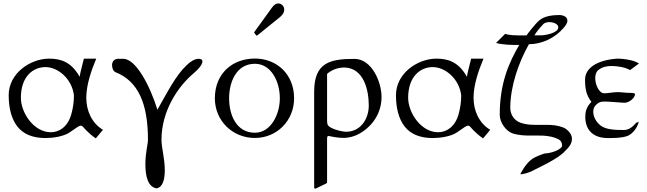

<svg xmlns="http://www.w3.org/2000/svg" viewBox="-20 -799 3810 1131"><path d="M31.2 -238.8C31.2 -160.2 48.3 -97.7 82 -54.2C116.2 -10.3 169.9 14.2 248.5 14.2C290 14.2 354.5 5.4 390.1 -19C435.5 -50.3 445.3 -58.6 456.5 -58.6C467.3 -58.6 471.7 -46.9 488.8 -30.3C504.9 -14.6 522.9 2 544.4 16.1L586.4 -34.2C521 -73.2 488.3 -147 488.3 -222.7C488.3 -298.8 517.1 -381.8 546.9 -453.6H474.1C467.8 -423.8 452.1 -372.1 449.2 -346.7C400.9 -432.6 340.8 -453.6 269.5 -453.6C158.2 -453.6 31.2 -366.7 31.2 -238.8ZM103 -223.1C103 -351.1 177.2 -403.8 247.6 -403.8C321.8 -403.8 403.8 -335 415.5 -237.3C415.5 -199.2 410.2 -161.6 399.9 -125.5C378.4 -49.3 326.2 -20 279.8 -20C178.2 -20 103 -135.7 103 -223.1Z M851.6 24.9C851.6 50.3 836.4 99.6 836.4 169.4C836.4 234.9 849.6 301.8 901.9 310.5C939.9 304.2 950.7 256.3 950.7 204.1C950.7 133.8 931.2 70.8 931.2 24.4C931.2 -146 1028.8 -290.5 1121.6 -368.2C1153.3 -394.5 1172.4 -420.9 1172.4 -437C1172.4 -446.8 1165.5 -452.6 1150.9 -452.6C1125 -452.6 1100.1 -434.6 1080.1 -415.5C1015.6 -355.5 966.3 -255.9 907.2 -152.8C864.3 -292 781.2 -452.6 706.1 -452.6H675.8C652.3 -452.6 640.1 -435.1 640.1 -416C640.1 -398.4 646.5 -379.4 661.1 -373.5C793 -320.8 851.6 -190.9 851.6 24.9Z M1481.4 13.7C1609.9 13.7 1712.4 -86.9 1712.4 -220.2C1712.4 -362.3 1609.9 -454.1 1481.4 -454.1C1351.6 -454.1 1246.1 -368.7 1245.6 -220.2C1245.6 -88.4 1349.1 13.7 1481.4 13.7ZM1628.4 -220.2C1628.4 -125.5 1575.7 -17.1 1481.4 -17.1C1374 -17.1 1329.6 -119.1 1329.6 -220.2C1329.6 -315.4 1372.1 -423.3 1481.4 -423.3C1577.6 -423.3 1628.4 -318.4 1628.4 -220.2ZM1489.3 -590.8C1490.2 -589.8 1490.2 -589.4 1492.7 -589.4C1494.1 -589.4 1494.6 -589.8 1496.1 -590.8L1627.4 -696.8C1640.6 -707.5 1654.3 -722.7 1654.3 -742.7C1654.3 -761.7 1639.2 -778.8 1619.1 -778.8C1607.4 -778.8 1594.7 -771.5 1582.5 -754.9L1478.5 -610.8C1477.5 -609.9 1476.6 -608.9 1476.6 -607.9C1476.6 -606.9 1477.5 -606 1478.5 -605Z M1830.6 304.7C1830.6 309.6 1833.5 312.5 1838.4 312.5L1898.9 283.2C1902.8 281.2 1906.7 279.3 1906.7 275.4V20C1907.2 11.2 1905.8 2 1917 2C1949.7 9.3 1976.6 13.2 2005.4 13.2C2037.6 13.2 2070.3 3.4 2097.2 -11.7C2176.3 -56.6 2227.5 -134.8 2227.5 -228C2227.5 -316.9 2169.4 -452.1 2068.4 -452.1C1927.2 -452.1 1830.6 -432.6 1830.6 -259.3ZM2011.2 -401.4C2122.6 -396.5 2152.3 -269.5 2152.3 -177.7C2152.3 -98.6 2104.5 -22.9 2018.6 -22.9C1995.6 -22.9 1913.1 -41 1908.7 -68.8C1907.2 -75.7 1906.7 -86.9 1906.7 -88.9V-363.3C1906.7 -363.3 1911.6 -369.1 1914.1 -370.1C1943.8 -392.1 1976.6 -401.4 2011.2 -401.4Z M2312.5 -238.8C2312.5 -160.2 2329.6 -97.7 2363.3 -54.2C2397.5 -10.3 2451.2 14.2 2529.8 14.2C2571.3 14.2 2635.7 5.4 2671.4 -19C2716.8 -50.3 2726.6 -58.6 2737.8 -58.6C2748.5 -58.6 2752.9 -46.9 2770 -30.3C2786.1 -14.6 2804.2 2 2825.7 16.1L2867.7 -34.2C2802.2 -73.2 2769.5 -147 2769.5 -222.7C2769.5 -298.8 2798.3 -381.8 2828.1 -453.6H2755.4C2749 -423.8 2733.4 -372.1 2730.5 -346.7C2682.1 -432.6 2622.1 -453.6 2550.8 -453.6C2439.5 -453.6 2312.5 -366.7 2312.5 -238.8ZM2384.3 -223.1C2384.3 -351.1 2458.5 -403.8 2528.8 -403.8C2603 -403.8 2685.1 -335 2696.8 -237.3C2696.8 -199.2 2691.4 -161.6 2681.2 -125.5C2659.7 -49.3 2607.4 -20 2561 -20C2459.5 -20 2384.3 -135.7 2384.3 -223.1Z M3322.3 -677.2C3322.3 -702.1 3294.9 -710.4 3273.9 -710.4C3237.8 -710.4 3188 -705.1 3158.2 -680.2C3131.3 -657.7 3086.9 -598.6 3081.5 -590.3C3003.4 -590.3 2980 -591.3 2955.6 -599.6L2901.9 -545.9C2945.8 -534.2 2993.2 -534.2 3038.6 -534.2C2978.5 -431.2 2923.8 -309.6 2923.8 -123C2923.8 -76.7 2961.4 -23.9 3003.9 -11.7C3037.1 -2.4 3068.4 -0.5 3098.1 -0.5H3151.4C3185.1 -0.5 3218.3 1 3254.4 14.6C3278.3 23.4 3291 33.7 3291 59.6C3291 75.7 3243.2 102.5 3186 105.5C3164.6 113.8 3139.2 121.6 3117.2 135.7C3076.2 162.6 3047.4 222.2 3044.9 227.1H3052.2C3092.3 221.7 3114.7 208 3134.3 198.2C3172.4 179.7 3261.2 136.7 3299.8 99.6C3339.4 62 3349.1 43.5 3349.1 17.1C3349.1 -12.2 3318.4 -40 3298.3 -47.9C3264.6 -61 3232.9 -63.5 3201.2 -63.5H3138.2C3109.4 -63.5 3079.6 -64.5 3048.3 -75.2C3006.8 -89.4 2985.8 -125.5 2985.8 -164.6C2986.3 -290.5 3034.2 -429.7 3095.7 -538.6C3172.9 -538.6 3249.5 -575.7 3299.3 -633.8C3311 -647.5 3322.3 -662.1 3322.3 -677.2ZM3215.3 -668.9C3233.4 -668.9 3268.6 -661.1 3268.6 -637.7C3268.6 -604 3190.4 -590.8 3166 -590.8H3127.9C3142.1 -613.8 3157.7 -632.8 3180.7 -657.2C3188 -665 3203.6 -668.9 3215.3 -668.9Z M3615.2 -453.6C3498.5 -445.3 3426.3 -398.9 3426.3 -330.1C3426.3 -279.8 3432.6 -237.8 3463.9 -199.2C3432.6 -167.5 3427.7 -138.7 3427.7 -110.8C3427.7 -33.2 3474.1 14.2 3560.1 14.2C3596.2 14.2 3634.3 14.2 3668.5 4.4C3716.3 -9.3 3741.2 -66.4 3742.2 -82C3739.3 -79.1 3729.5 -78.1 3726.6 -74.7C3703.1 -47.4 3682.1 -33.2 3653.8 -33.2C3610.8 -33.2 3548.3 -34.2 3517.1 -60.1C3489.7 -82.5 3474.6 -112.3 3474.6 -141.1C3474.6 -163.1 3483.4 -174.3 3495.6 -185.5C3508.8 -197.8 3522.5 -200.7 3537.1 -200.7C3568.8 -200.7 3585.9 -198.2 3625.5 -195.8C3637.2 -194.8 3648.9 -193.8 3660.6 -193.8C3683.6 -193.8 3720.7 -220.2 3720.7 -245.1C3720.7 -251 3702.1 -252 3688 -252C3663.1 -252 3640.6 -256.3 3617.2 -256.3C3589.8 -256.3 3565.4 -249.5 3539.1 -249.5C3509.8 -249.5 3486.3 -297.9 3486.3 -338.9C3486.3 -357.9 3491.2 -375 3503.4 -385.3C3526.9 -404.8 3553.2 -410.2 3581.5 -410.2C3616.7 -410.2 3662.1 -403.3 3691.4 -386.2L3744.1 -424.8C3728 -434.6 3712.9 -440.4 3692.9 -444.8C3668 -450.2 3641.6 -453.6 3615.2 -453.6Z"/></svg>

Font: Cardo
Style: Italic
Weight: 400
Designer: David J. Perry
Foundry: David J. Perry
Version: Version 0.99